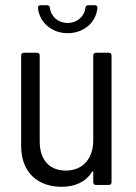

<svg xmlns="http://www.w3.org/2000/svg" viewBox="-20 -708 520 735"><path d="M239 -581C301 -581 348 -622 353 -678C353 -685 349 -688 343 -688H318C312 -688 308 -685 307 -678C303 -644 274 -620 239 -620C203 -620 175 -644 171 -678C170 -685 166 -688 160 -688H135C129 -688 125 -684 125 -678C131 -622 178 -581 239 -581ZM337 -496V-171C337 -100 296 -55 232 -55C169 -55 132 -96 132 -167V-496C132 -502 128 -506 122 -506H71C65 -506 61 -502 61 -496V-149C61 -44 129 7 215 7C267 7 308 -11 332 -50C334 -53 337 -53 337 -49V-10C337 -4 341 0 347 0H397C403 0 407 -4 407 -10V-496C407 -502 403 -506 397 -506H347C341 -506 337 -502 337 -496Z"/></svg>

Font: Barlow Semi Condensed
Style: Regular
Weight: 400
Width: 4
Designer: Jeremy Tribby
Foundry: Tribby Type
Version: Version 1.422;hotconv 1.0.109;makeotfexe 2.5.65596